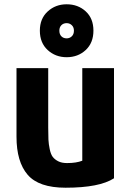

<svg xmlns="http://www.w3.org/2000/svg" viewBox="-20 -857 620 896"><path d="M512 -25Q444 19 286 19Q161 19 109 -41.5Q57 -102 57 -219V-539H205V-262Q205 -226 206 -205.5Q207 -185 212 -161Q217 -137 226 -125Q235 -113 251.5 -104.5Q268 -96 293 -96Q336 -96 364 -107V-539H512ZM291 -590Q239 -590 202.5 -623.5Q166 -657 166 -714Q166 -770 202.5 -803.5Q239 -837 291 -837Q344 -837 380 -804Q416 -771 416 -714Q416 -657 380 -623.5Q344 -590 291 -590ZM325 -714Q325 -730 315 -739.5Q305 -749 291 -749Q276 -749 266.5 -739.5Q257 -730 257 -714Q257 -697 266.5 -687.5Q276 -678 291 -678Q305 -678 315 -687.5Q325 -697 325 -714Z"/></svg>

Font: Repo
Style: Bold
Weight: 700
Designer: Stefan Peev
Foundry: Context Ltd
Version: Version 001.000